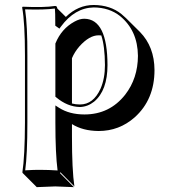

<svg xmlns="http://www.w3.org/2000/svg" viewBox="-20 -459 681 770"><path d="M386.2 -316.9Q380.4 -317.4 375.5 -317.4Q338.4 -317.4 298.8 -273.4Q279.3 -251 268.6 -225.6V-43.9Q283.7 -40 300.8 -40Q354.5 -40 383.3 -103.5Q400.9 -144 400.9 -198.2Q400.4 -274.4 386.2 -316.9ZM244.1 -391.1Q293 -439 356 -439Q422.4 -438.5 466.8 -402.8Q476.6 -394.5 484.9 -386.7L541.5 -330.6Q599.1 -271.5 599.6 -178.2Q599.6 -59.6 520 11.7Q458 66.4 375.5 66.4Q312 65.9 268.6 38.6V88.4Q268.6 221.7 278.3 288.6L222.2 231.9L220.2 234.9L276.4 291.5Q274.9 291.5 201.7 288.6L127.4 291.5L70.8 234.9L69.8 231.9Q79.6 168 80.1 32.2V-234.9Q80.1 -367.7 68.8 -429.2L70.8 -432.1Q156.2 -428.2 201.2 -435.1Q205.1 -434.6 207 -433.1Q209 -429.7 210 -424.8ZM224.1 -352.1 218.3 -344.2 201.7 -356V-360.8Q201.7 -412.6 200.2 -423.3L199.7 -424.8Q158.2 -418.9 80.6 -421.4Q90.3 -356.9 89.8 -234.9V32.2Q89.8 161.1 81.1 224.1Q117.2 221.7 145 222.2Q173.8 222.2 210.9 224.6Q202.1 157.2 202.1 32.2V-36.1L217.3 -26.4Q258.8 0 318.8 0Q419.4 0 481.9 -79.1Q532.7 -144.5 533.2 -234.9Q532.2 -336.9 460.9 -395Q418 -428.7 356 -429.2Q279.8 -427.7 224.1 -352.1ZM202.1 -284.2 202.6 -285.6Q226.6 -343.8 278.3 -372.1Q300.3 -384.3 318.8 -383.8Q410.6 -382.3 411.1 -198.2Q411.1 -96.2 357.4 -51.3Q331.5 -30.8 300.8 -29.8Q250.5 -30.8 205.6 -68.4L202.1 -71.3Z"/></svg>

Font: Linux Biolinum Shadow O
Style: Bold
Weight: 700
Designer: Philipp H. Poll
Foundry: Philipp H. Poll
Version: Version 0.9.2